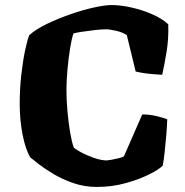

<svg xmlns="http://www.w3.org/2000/svg" viewBox="-20 -740 731 760"><path d="M363 0Q314 0 269.5 -15.5Q225 -31 189.5 -52.5Q154 -74 130.5 -92.5Q107 -111 100 -117Q81 -148 69.5 -206.5Q58 -265 58 -329Q58 -386 64 -441Q70 -496 79 -539Q88 -582 96 -601Q123 -625 167 -646Q211 -667 260 -684Q309 -701 352.5 -710.5Q396 -720 421 -720Q457 -720 499.5 -710.5Q542 -701 581.5 -684Q621 -667 646 -644Q648 -586 639 -532.5Q630 -479 622 -444Q582 -446 557 -449.5Q532 -453 517 -457L482 -601Q466 -612 440 -618Q414 -624 400 -624Q382 -624 356 -621Q330 -618 306.5 -614.5Q283 -611 271 -608Q264 -589 257.5 -549Q251 -509 247 -464Q243 -419 243 -384Q243 -345 247 -300Q251 -255 257.5 -216.5Q264 -178 272 -156Q276 -151 298.5 -138.5Q321 -126 350.5 -115.5Q380 -105 403 -105Q406 -105 420.5 -107.5Q435 -110 451 -114Q467 -118 471 -122L543 -287Q573 -287 599.5 -280.5Q626 -274 642 -268Q641 -237 638 -202Q635 -167 631.5 -135.5Q628 -104 624 -84Q609 -69 570 -49.5Q531 -30 477 -15Q423 0 363 0Z"/></svg>

Font: Texturina Black
Style: Regular
Weight: 900
Designer: Guillermo Torres Carreño
Foundry: Omnibus-Type
Version: Version 1.002; ttfautohint (v1.8.3)